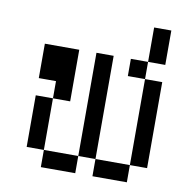

<svg xmlns="http://www.w3.org/2000/svg" viewBox="-68 -624 636 687"><g transform="rotate(10 250.0 -281.0)"><path d="M125 -62.5V0H250V-62.5ZM125 -62.5V-250H62.5V-62.5ZM250 -62.5H312.5V0H437.5V-62.5H312.5Q312.5 -62.5 312.5 -437.5H250Q250 -437.5 250 -62.5ZM437.5 -62.5H500V-375H437.5ZM125 -250H187.5V-437.5H62.5Q62.5 -437.5 62.5 -312.5H125ZM437.5 -375V-437.5H375V-375ZM437.5 -437.5H500Q500 -437.5 500 -562.5H437.5Q437.5 -562.5 437.5 -437.5Z"/></g></svg>

Font: CalcUnifontExMono
Style: Regular
Weight: 500
Version: Version 15.0.06